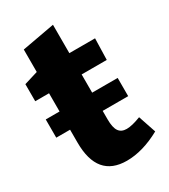

<svg xmlns="http://www.w3.org/2000/svg" viewBox="-174 -769 763 867"><g transform="rotate(-30 207.0 -335.5)"><path d="M404 -37Q311 14 228 14Q75 14 75 -169V-236H3V-331H75V-426H3V-515L75 -537V-654L245 -685V-537H379L376 -426H245V-331H378V-236H245V-192Q245 -149 258 -130Q271 -111 299 -111Q327 -111 373 -129Z"/></g></svg>

Font: Bitter Pro ExtraBold
Style: Regular
Weight: 800
Designer: Sol Matas, and Bitter project Authors
Foundry: Sol Matas
Version: Version 1.010